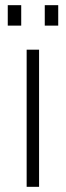

<svg xmlns="http://www.w3.org/2000/svg" viewBox="-20 -722 255 742"><path d="M83 0V-530H131V0ZM10 -623V-702H62V-623ZM153 -623V-702H205V-623Z"/></svg>

Font: Geist ExtLt
Style: Regular
Weight: 400
Designer: Basement.studio, Andrés Briganti, Mateo Zaragoza
Foundry: Basement.studio, Vercel, Andrés Briganti, Guido Ferreyra, Mateo Zaragoza
Version: Version 1.401